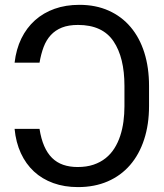

<svg xmlns="http://www.w3.org/2000/svg" viewBox="-20 -757 671 787"><path d="M305.4 -737.2Q372.5 -737.2 425.6 -713.4Q478.7 -689.6 515.4 -646.1Q552.2 -602.6 571.6 -541.4Q590.9 -480.1 590.9 -404.8V-322.4Q590.9 -246.8 570.8 -185.4Q550.8 -123.9 513.1 -80.4Q475.5 -36.9 421.5 -13.5Q367.5 9.9 299.7 9.9Q244 9.9 198.3 -6.6Q152.7 -23.1 119.3 -54Q85.9 -84.9 65.5 -129.1Q45.1 -173.3 39.8 -228.7H142Q148.4 -187.9 161.2 -158.4Q174 -128.9 193.4 -109.7Q212.7 -90.6 239 -81.5Q265.3 -72.4 298.3 -72.4Q334.9 -72.4 363.3 -82Q391.7 -91.6 413 -108.7Q434.3 -125.7 449 -149.1Q463.8 -172.6 472.8 -200.3Q481.9 -228 486 -258.7Q490.1 -289.4 490.1 -321V-404.8Q490.1 -521.3 445.3 -587.7Q400.2 -654.8 299.7 -654.8Q261 -654.8 233.8 -644Q206.7 -633.2 188.2 -613.1Q169.7 -593 158.9 -564.5Q148.1 -535.9 142 -500H39.8Q46.2 -555.4 67.6 -599.3Q89.1 -643.1 123.4 -673.8Q157.7 -704.5 203.7 -720.9Q249.6 -737.2 305.4 -737.2Z"/></svg>

Font: Inter P
Style: Regular
Weight: 400
Designer: Rasmus Andersson
Foundry: rsms
Version: Version 3.018;git-588b23468